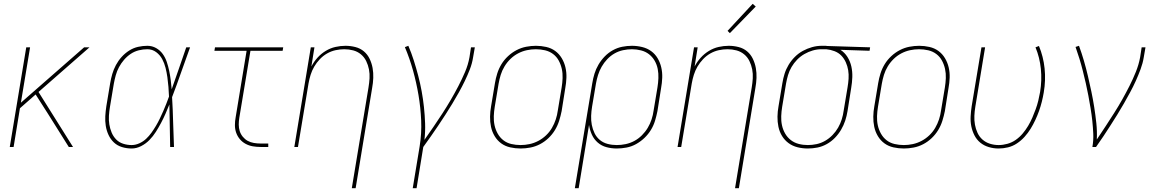

<svg xmlns="http://www.w3.org/2000/svg" viewBox="-20 -767 6040 1002"><path d="M31 0 117 -520H137L89 -231L419 -520H447L181 -287L361 0H339L233 -169L166 -274L84 -202L51 0Z M667 8Q641 8 616.5 0.5Q592 -7 574.5 -23.5Q557 -40 546.5 -62.5Q536 -85 532 -110Q528 -135 529.5 -161Q531 -187 535 -213L555 -333Q559 -357 566 -381Q573 -405 585 -427.5Q597 -450 614.5 -469.5Q632 -489 654 -503Q676 -517 700.5 -522.5Q725 -528 749 -528Q774 -528 795 -516Q816 -504 829.5 -485Q843 -466 850.5 -443.5Q858 -421 863 -397Q868 -373 871 -349Q874 -325 876 -301Q895 -355 914 -410Q933 -465 952 -520H972Q948 -455 925.5 -390Q903 -325 878 -260Q882 -195 883.5 -130Q885 -65 888 0H868Q867 -55 866 -110.5Q865 -166 864 -222Q854 -197 843.5 -173Q833 -149 820.5 -125.5Q808 -102 793.5 -79Q779 -56 760 -36.5Q741 -17 716.5 -4.5Q692 8 667 8ZM667 -10Q687 -10 707 -19Q727 -28 742.5 -42.5Q758 -57 770.5 -74.5Q783 -92 794 -110.5Q805 -129 814 -148Q823 -167 831.5 -186Q840 -205 847.5 -224.5Q855 -244 862 -263Q861 -289 859 -314Q857 -339 853.5 -364Q850 -389 844 -413Q838 -437 826.5 -458.5Q815 -480 795 -495Q775 -510 749 -510Q727 -510 704.5 -504.5Q682 -499 662.5 -486Q643 -473 627.5 -455Q612 -437 601 -416.5Q590 -396 584 -374Q578 -352 574 -330L554 -210Q550 -187 548.5 -163.5Q547 -140 550.5 -118Q554 -96 562.5 -75.5Q571 -55 586 -39.5Q601 -24 622.5 -17Q644 -10 667 -10Z M1340 0Q1319 0 1299 -3.5Q1279 -7 1261.5 -16.5Q1244 -26 1231.5 -41Q1219 -56 1212.5 -74.5Q1206 -93 1206 -114Q1206 -135 1210 -156L1267 -502H1099L1102 -520H1458L1455 -502H1287L1229 -153Q1226 -135 1226 -117Q1226 -99 1231 -83Q1236 -67 1247 -53.5Q1258 -40 1272.5 -32Q1287 -24 1304.5 -21Q1322 -18 1340 -18H1380V0Z M1816 215 1903 -310Q1907 -334 1908.5 -358Q1910 -382 1905.5 -405Q1901 -428 1891 -448.5Q1881 -469 1863.5 -483.5Q1846 -498 1823.5 -504Q1801 -510 1777 -510Q1754 -510 1731 -505Q1708 -500 1687 -488Q1666 -476 1649 -458Q1632 -440 1620 -419.5Q1608 -399 1601 -376.5Q1594 -354 1590 -331L1535 0H1516L1602 -520H1621L1605 -420Q1618 -445 1637 -466Q1656 -487 1680 -501.5Q1704 -516 1730.5 -522Q1757 -528 1783 -528Q1809 -528 1834.5 -521.5Q1860 -515 1879 -499Q1898 -483 1909 -460Q1920 -437 1924.5 -412Q1929 -387 1928 -360.5Q1927 -334 1922 -307L1836 215Z M2134 215 2170 -3Q2181 -71 2178 -138.5Q2175 -206 2164 -271Q2153 -336 2135.5 -399Q2118 -462 2093 -521L2111 -528Q2127 -491 2139.5 -451.5Q2152 -412 2162.5 -372Q2173 -332 2180.5 -291Q2188 -250 2192.5 -208Q2197 -166 2198.5 -123Q2200 -80 2195 -37Q2219 -71 2242.5 -105.5Q2266 -140 2288.5 -174.5Q2311 -209 2332 -245Q2353 -281 2372 -317.5Q2391 -354 2407 -391.5Q2423 -429 2430 -468L2438 -520H2458L2449 -468Q2444 -436 2432 -405Q2420 -374 2405.5 -344Q2391 -314 2374.5 -284.5Q2358 -255 2340.5 -226Q2323 -197 2304.5 -168.5Q2286 -140 2267 -111.5Q2248 -83 2228.5 -55.5Q2209 -28 2189 0L2154 215Z M2697 8Q2669 8 2642.5 2Q2616 -4 2595.5 -19Q2575 -34 2561.5 -56.5Q2548 -79 2542.5 -105Q2537 -131 2537.5 -158.5Q2538 -186 2543 -213L2563 -333Q2567 -358 2575 -383.5Q2583 -409 2597 -432Q2611 -455 2631.5 -474Q2652 -493 2676 -505.5Q2700 -518 2726 -523Q2752 -528 2777 -528Q2804 -528 2830.5 -522Q2857 -516 2877.5 -501Q2898 -486 2911.5 -463.5Q2925 -441 2931 -415Q2937 -389 2936 -361.5Q2935 -334 2930 -307L2911 -187Q2906 -162 2898 -136.5Q2890 -111 2876 -88Q2862 -65 2842 -46Q2822 -27 2798 -14.5Q2774 -2 2748 3Q2722 8 2697 8ZM2697 -10Q2720 -10 2743.5 -15Q2767 -20 2789 -31.5Q2811 -43 2829.5 -60.5Q2848 -78 2860.5 -99.5Q2873 -121 2880.5 -144Q2888 -167 2891 -190L2911 -310Q2915 -334 2916 -359Q2917 -384 2912 -407Q2907 -430 2896 -450.5Q2885 -471 2866.5 -485Q2848 -499 2824.5 -504.5Q2801 -510 2776 -510Q2753 -510 2729.5 -505Q2706 -500 2684 -488.5Q2662 -477 2644 -459.5Q2626 -442 2613 -420.5Q2600 -399 2593 -376Q2586 -353 2582 -330L2562 -210Q2558 -186 2557 -161Q2556 -136 2561 -113Q2566 -90 2577.5 -69.5Q2589 -49 2607 -35Q2625 -21 2648.5 -15.5Q2672 -10 2697 -10Z M2980 215 3071 -333Q3075 -358 3082.5 -382.5Q3090 -407 3103.5 -430Q3117 -453 3136 -472.5Q3155 -492 3178.5 -505Q3202 -518 3227.5 -523Q3253 -528 3278 -528Q3305 -528 3331.5 -521.5Q3358 -515 3378.5 -500Q3399 -485 3412 -463Q3425 -441 3431 -415Q3437 -389 3436 -361.5Q3435 -334 3430 -307L3411 -187Q3406 -162 3398.5 -137Q3391 -112 3377 -89Q3363 -66 3343 -47Q3323 -28 3299.5 -15Q3276 -2 3250 3Q3224 8 3199 8Q3171 8 3145 1Q3119 -6 3099.5 -23Q3080 -40 3069 -64Q3058 -88 3054 -115L3000 215ZM3199 -10Q3222 -10 3245.5 -15Q3269 -20 3290.5 -31.5Q3312 -43 3330 -61Q3348 -79 3360.5 -100Q3373 -121 3380.5 -144Q3388 -167 3391 -190L3411 -310Q3415 -334 3416 -359Q3417 -384 3412.5 -407Q3408 -430 3396.5 -450Q3385 -470 3367 -484Q3349 -498 3325.5 -504Q3302 -510 3278 -510Q3255 -510 3231.5 -505Q3208 -500 3187 -488Q3166 -476 3149 -458Q3132 -440 3120 -419Q3108 -398 3101 -375.5Q3094 -353 3090 -330L3070 -211Q3066 -187 3065 -162.5Q3064 -138 3068.5 -115Q3073 -92 3083 -71.5Q3093 -51 3110.5 -36.5Q3128 -22 3151 -16Q3174 -10 3199 -10Z M3816 215 3903 -310Q3907 -334 3908.5 -358Q3910 -382 3905.5 -405Q3901 -428 3891 -448.5Q3881 -469 3863.5 -483.5Q3846 -498 3823.5 -504Q3801 -510 3777 -510Q3754 -510 3731 -505Q3708 -500 3687 -488Q3666 -476 3649 -458Q3632 -440 3620 -419.5Q3608 -399 3601 -376.5Q3594 -354 3590 -331L3535 0H3516L3602 -520H3621L3605 -420Q3618 -445 3637 -466Q3656 -487 3680 -501.5Q3704 -516 3730.5 -522Q3757 -528 3783 -528Q3809 -528 3834.5 -521.5Q3860 -515 3879 -499Q3898 -483 3909 -460Q3920 -437 3924.5 -412Q3929 -387 3928 -360.5Q3927 -334 3922 -307L3836 215ZM3789 -594 3777 -606 3908 -747 3924 -733Z M4196 8Q4168 8 4142 1.5Q4116 -5 4095.5 -20Q4075 -35 4061.5 -57Q4048 -79 4042.5 -105Q4037 -131 4037.5 -158.5Q4038 -186 4043 -213L4063 -333Q4067 -358 4074.5 -382Q4082 -406 4095.5 -428.5Q4109 -451 4128 -470Q4147 -489 4170 -501.5Q4193 -514 4218 -521Q4243 -528 4268 -528Q4271 -528 4274.5 -528Q4278 -528 4281 -528Q4285 -528 4289 -528Q4293 -528 4297 -527L4521 -520L4518 -502L4366 -507Q4388 -493 4402.5 -470Q4417 -447 4423 -420Q4429 -393 4428 -364.5Q4427 -336 4422 -307L4403 -187Q4399 -162 4391 -137.5Q4383 -113 4369.5 -90Q4356 -67 4337 -47.5Q4318 -28 4294.5 -15Q4271 -2 4246 3Q4221 8 4196 8ZM4196 -10Q4219 -10 4242 -15Q4265 -20 4286 -32Q4307 -44 4324.5 -62Q4342 -80 4354 -101Q4366 -122 4373 -144.5Q4380 -167 4383 -190L4403 -310Q4407 -333 4408.5 -356Q4410 -379 4406.5 -400.5Q4403 -422 4394 -442Q4385 -462 4370.5 -477Q4356 -492 4335 -500Q4314 -508 4292 -510H4278Q4275 -510 4272 -510Q4269 -510 4266 -510Q4244 -510 4221.5 -503.5Q4199 -497 4178 -485Q4157 -473 4140 -455.5Q4123 -438 4111 -417.5Q4099 -397 4092.5 -375Q4086 -353 4082 -330L4062 -210Q4058 -186 4057 -161Q4056 -136 4061 -113Q4066 -90 4077.5 -70Q4089 -50 4107 -36Q4125 -22 4148 -16Q4171 -10 4196 -10Z M4697 8Q4669 8 4642.5 2Q4616 -4 4595.5 -19Q4575 -34 4561.5 -56.5Q4548 -79 4542.5 -105Q4537 -131 4537.5 -158.5Q4538 -186 4543 -213L4563 -333Q4567 -358 4575 -383.5Q4583 -409 4597 -432Q4611 -455 4631.5 -474Q4652 -493 4676 -505.5Q4700 -518 4726 -523Q4752 -528 4777 -528Q4804 -528 4830.5 -522Q4857 -516 4877.5 -501Q4898 -486 4911.5 -463.5Q4925 -441 4931 -415Q4937 -389 4936 -361.5Q4935 -334 4930 -307L4911 -187Q4906 -162 4898 -136.5Q4890 -111 4876 -88Q4862 -65 4842 -46Q4822 -27 4798 -14.5Q4774 -2 4748 3Q4722 8 4697 8ZM4697 -10Q4720 -10 4743.5 -15Q4767 -20 4789 -31.5Q4811 -43 4829.5 -60.5Q4848 -78 4860.5 -99.5Q4873 -121 4880.5 -144Q4888 -167 4891 -190L4911 -310Q4915 -334 4916 -359Q4917 -384 4912 -407Q4907 -430 4896 -450.5Q4885 -471 4866.5 -485Q4848 -499 4824.5 -504.5Q4801 -510 4776 -510Q4753 -510 4729.5 -505Q4706 -500 4684 -488.5Q4662 -477 4644 -459.5Q4626 -442 4613 -420.5Q4600 -399 4593 -376Q4586 -353 4582 -330L4562 -210Q4558 -186 4557 -161Q4556 -136 4561 -113Q4566 -90 4577.5 -69.5Q4589 -49 4607 -35Q4625 -21 4648.5 -15.5Q4672 -10 4697 -10Z M5191 8Q5165 8 5140 0.5Q5115 -7 5096 -22.5Q5077 -38 5065.5 -60.5Q5054 -83 5049 -108Q5044 -133 5045.5 -160Q5047 -187 5051 -213L5102 -520H5121L5070 -210Q5066 -186 5065 -162.5Q5064 -139 5068 -116.5Q5072 -94 5081.5 -73.5Q5091 -53 5107.5 -38.5Q5124 -24 5146 -17Q5168 -10 5192 -10Q5214 -10 5237.5 -16.5Q5261 -23 5281 -37Q5301 -51 5317 -70Q5333 -89 5345.5 -110Q5358 -131 5367.5 -153Q5377 -175 5385 -197Q5393 -219 5398.5 -241.5Q5404 -264 5408 -287Q5418 -348 5412 -407.5Q5406 -467 5384 -520L5402 -527Q5425 -472 5431.5 -410Q5438 -348 5427 -284Q5423 -260 5417 -236Q5411 -212 5402.5 -188Q5394 -164 5383 -140.5Q5372 -117 5358.5 -95Q5345 -73 5327 -53Q5309 -33 5287 -18.5Q5265 -4 5240.5 2Q5216 8 5191 8Z M5681 0Q5687 -35 5685.5 -69Q5684 -103 5680.5 -136Q5677 -169 5671.5 -202Q5666 -235 5660 -267.5Q5654 -300 5646.5 -332.5Q5639 -365 5631 -397Q5623 -429 5613.5 -460Q5604 -491 5593 -522L5611 -528Q5625 -490 5636.5 -450.5Q5648 -411 5657.5 -370.5Q5667 -330 5675.5 -289.5Q5684 -249 5690.5 -207.5Q5697 -166 5701.5 -124Q5706 -82 5704 -39Q5727 -73 5749.5 -107.5Q5772 -142 5794 -176.5Q5816 -211 5836 -246.5Q5856 -282 5874.5 -318.5Q5893 -355 5908 -392.5Q5923 -430 5930 -468L5938 -520H5958L5949 -468Q5944 -437 5932.5 -406Q5921 -375 5907.5 -345Q5894 -315 5878 -285.5Q5862 -256 5845.5 -227Q5829 -198 5811 -169Q5793 -140 5775 -112Q5757 -84 5738.5 -56Q5720 -28 5700 0Z"/></svg>

Font: Iosevka SS04 Thin Oblique
Style: Regular
Weight: 100
Italic angle: -9°
Monospace: yes
Designer: Belleve Invis
Foundry: Belleve Invis
Version: Version 19.0.0; ttfautohint (v1.8.4)